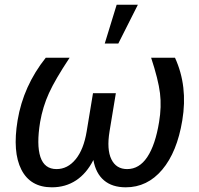

<svg xmlns="http://www.w3.org/2000/svg" viewBox="-20 -793 852 823"><path d="M176.1 -545.5H278.4Q216.6 -452.4 190 -394Q163.4 -335.6 152 -269.9Q136 -172.2 153.2 -120.2Q170.5 -68.2 222.3 -68.2Q269.9 -68.2 304.3 -110.3Q338.8 -152.3 351.6 -230.1L378.6 -393.5H476.6L449.6 -230.1Q436.8 -152.3 457.4 -110.3Q478 -68.2 524.9 -68.2Q577.1 -68.2 611.5 -120.2Q646 -172.2 661.9 -269.9Q672.9 -335.6 665.8 -393.6Q658.7 -451.7 627.8 -545.5H730.1Q785.9 -423.7 761.4 -277Q739 -141 675.2 -65.5Q611.5 9.9 519.2 9.9Q460.9 9.9 425.8 -19.9Q390.6 -49.7 380.3 -107.2Q351.2 -49.7 306.1 -19.9Q261 9.9 202.4 9.9Q110.4 9.9 71.7 -65.7Q33 -141.3 55.4 -277Q79.9 -424.4 176.1 -545.5ZM429 -606.5 480.1 -772.7H571L487.2 -606.5Z"/></svg>

Font: Karasuma Gothic
Style: Italic
Weight: 400
Italic angle: -9.39999°
Designer: Rasmus Andersson / Ryoko Nishizuka
Foundry: Genbu
Version: Version 1.00